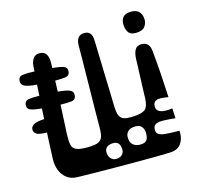

<svg xmlns="http://www.w3.org/2000/svg" viewBox="-107 -841 1005 968"><g transform="rotate(-15 396.0 -357.5)"><path d="M85 -110Q86 -145.5 88.8 -201.8Q91.5 -258 95.2 -325Q99 -392 103.2 -461.2Q107.5 -530.5 112 -592Q113.5 -612.5 124.5 -628.2Q135.5 -644 158 -644Q183 -644 193 -626.2Q203 -608.5 202 -582Q200 -503.5 196.8 -431.2Q193.5 -359 190.5 -302.2Q187.5 -245.5 186 -214Q184.5 -178 189 -158.2Q193.5 -138.5 211 -130.8Q228.5 -123 266 -123Q300 -123 319.2 -128.5Q338.5 -134 346.2 -150.8Q354 -167.5 354 -202Q354 -232 354.5 -275.8Q355 -319.5 355.8 -369.2Q356.5 -419 357.2 -468.5Q358 -518 358.5 -560.2Q359 -602.5 359 -630Q359 -656.5 370 -670.2Q381 -684 402 -684Q422.5 -684 432.5 -671.8Q442.5 -659.5 443 -631Q443.5 -618.5 444.2 -592.2Q445 -566 446 -530Q447 -494 448.2 -452.2Q449.5 -410.5 450.8 -367.2Q452 -324 453 -284Q454 -259 459 -244.2Q464 -229.5 474.2 -222.5Q484.5 -215.5 500.5 -214Q516.5 -212.5 539 -214Q582.5 -217 597.5 -231.5Q612.5 -246 614 -290Q614.5 -311.5 615.2 -332.2Q616 -353 616.8 -372.8Q617.5 -392.5 618.2 -412.2Q619 -432 619.8 -451.2Q620.5 -470.5 621 -490Q622 -518 631.5 -536.5Q641 -555 667 -555Q687.5 -555 698.8 -542.5Q710 -530 712 -505Q717.5 -451 721.8 -387Q726 -323 729 -262Q706.5 -266 688.8 -266.5Q671 -267 660.5 -260Q650 -253 650 -233.5Q650 -212 671 -204.2Q692 -196.5 733 -202Q734 -188.5 734.5 -175.2Q735 -162 735.5 -150Q702.5 -153.5 676.2 -154.5Q650 -155.5 635 -148.8Q620 -142 620 -121Q620 -106 629 -98Q638 -90 663.5 -87Q689 -84 738.5 -84Q739 -80.5 739 -76.8Q739 -73 739 -70Q739 -39.5 721.5 -15.5Q704 8.5 664 10Q644 11 602.5 11.5Q561 12 507 12Q453 12 394.2 11.8Q335.5 11.5 280 10.8Q224.5 10 181 9Q147.5 8 126 -9Q104.5 -26 94.2 -52.8Q84 -79.5 85 -110ZM403.5 -610Q388.5 -610 381.2 -619Q374 -628 374 -642.5Q374 -652.5 381.5 -659.2Q389 -666 406 -666Q420 -666 425 -659.5Q430 -653 430 -634Q430 -625 423.2 -617.5Q416.5 -610 403.5 -610ZM653 -617Q625.5 -617 614.8 -634.5Q604 -652 604 -676Q604 -700.5 617 -713.8Q630 -727 659 -727Q687 -727 700.5 -711.2Q714 -695.5 714 -669Q714 -650 701 -633.5Q688 -617 653 -617ZM150.5 -564Q139.5 -564 131.2 -573Q123 -582 123 -600.5Q123 -619.5 134 -626.2Q145 -633 164 -633Q179.5 -633 185.8 -623Q192 -613 192 -593.5Q192 -581 182.2 -572.5Q172.5 -564 150.5 -564ZM530 -67.5Q554.5 -67.5 563.8 -79Q573 -90.5 573 -115.5Q573 -134.5 563 -148.5Q553 -162.5 530 -162.5Q503 -162.5 490.5 -150Q478 -137.5 478 -121Q478 -91.5 493 -79.5Q508 -67.5 530 -67.5ZM393.5 -29Q414 -29 425 -40Q436 -51 436 -65Q436 -88.5 426.5 -99.2Q417 -110 401 -110Q379 -110 367 -100.8Q355 -91.5 355 -76Q355 -54.5 366 -41.8Q377 -29 393.5 -29ZM204.5 -555Q241.5 -551.5 258.8 -545.2Q276 -539 276 -522.5Q276 -496.5 254.2 -493Q232.5 -489.5 198.5 -490Q174 -491 150.2 -491.8Q126.5 -492.5 102.5 -494.5Q62.5 -497.5 43.8 -505.5Q25 -513.5 25 -531Q25 -557.5 47.2 -560.5Q69.5 -563.5 103.5 -562Q129 -561 154 -559.2Q179 -557.5 204.5 -555ZM198 -433Q238 -429.5 256.5 -422.2Q275 -415 275 -397.5Q275 -371 253 -368Q231 -365 197 -366Q171.5 -367 146.5 -368.5Q121.5 -370 96 -372Q59.5 -375.5 41.5 -382Q23.5 -388.5 23.5 -405.5Q23.5 -431 45.8 -434.5Q68 -438 101 -437Q126.5 -436.5 150.2 -436Q174 -435.5 198 -433ZM119 -249Q74 -246 49 -252.5Q24 -259 24 -282Q24 -299.5 45.8 -308.8Q67.5 -318 125 -318ZM564 -29Q564 -29 564 -29Q564 -29 564 -29Q564 -29 564 -29Q564 -29 564 -29Q564 -29 564 -29Q564 -29 564 -29Q564 -29 564 -29Q564 -29 564 -29Q564 -29 564 -29Q564 -29 564 -29Q564 -29 564 -29Q564 -29 564 -29Q564 -29 564 -29Q564 -29 564 -29ZM654 -405Q654 -405 654 -405Q654 -405 654 -405Q654 -405 654 -405Q654 -405 654 -405ZM141 -281Q141 -281 141 -281Q141 -281 141 -281Q141 -281 141 -281Q141 -281 141 -281Q141 -281 141 -281Q141 -281 141 -281Q141 -281 141 -281Q141 -281 141 -281Q141 -281 141 -281Q141 -281 141 -281Q141 -281 141 -281Q141 -281 141 -281Z"/></g></svg>

Font: Kablammo
Style: Regular
Weight: 400
Designer: Travis Kochel, Lizy Gershenzon, Daria Petrova, Ethan Cohen
Foundry: Vectro Type Foundry
Version: Version 1.002